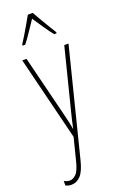

<svg xmlns="http://www.w3.org/2000/svg" viewBox="-188 -812 692 1104"><g transform="rotate(-20 158.0 -260.5)"><path d="M23 -527H49L145 -140Q153 -108 156 -93.5Q159 -79 160 -72.5Q161 -66 162 -59H164Q170 -89 174.5 -107.5Q179 -126 183 -142L280 -527H306L142 125Q126 191 101.5 216.5Q77 242 45 242Q35 242 27 240Q19 238 10 234V206Q27 216 45 216Q64 216 83 197.5Q102 179 116 122L150 -13ZM173 -763Q186 -740 204.5 -708Q223 -676 239.5 -649.5Q256 -623 262 -613V-606H247Q226 -632 202 -667.5Q178 -703 158 -733Q139 -705 114.5 -668Q90 -631 70 -606H54V-613Q65 -629 81 -656Q97 -683 114 -712Q131 -741 143 -763Z"/></g></svg>

Font: Noto Sans Hebrew ExtraCondensed Thin
Style: Regular
Weight: 100
Width: 2
Designer: Monotype Design Team
Foundry: Monotype Imaging Inc.
Version: Version 2.004; ttfautohint (v1.8.4.7-5d5b)